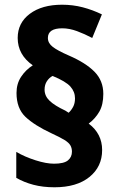

<svg xmlns="http://www.w3.org/2000/svg" viewBox="-20 -784 503 814"><path d="M50 -390Q50 -429 69.5 -458.5Q89 -488 119 -507Q55 -552 55 -623Q55 -687 106.5 -725.5Q158 -764 243 -764Q289 -764 331 -753Q373 -742 412 -723L371 -623Q339 -640 306.5 -652Q274 -664 244 -664Q183 -664 183 -623Q183 -601 204 -585Q225 -569 271 -549Q343 -518 380.5 -480Q418 -442 418 -386Q418 -340 401 -310.5Q384 -281 356 -260Q413 -217 413 -148Q413 -77 359 -33.5Q305 10 211 10Q162 10 122 -0.5Q82 -11 49 -30V-140Q85 -119 130.5 -104.5Q176 -90 209 -90Q251 -90 268 -104Q285 -118 285 -141Q285 -156 278.5 -167.5Q272 -179 253.5 -190.5Q235 -202 198 -219Q125 -253 87.5 -289Q50 -325 50 -390ZM169 -404Q169 -377 190.5 -356.5Q212 -336 257 -315L271 -306Q282 -316 290 -331Q298 -346 298 -367Q298 -395 278.5 -417Q259 -439 203 -462Q189 -455 179 -440Q169 -425 169 -404Z"/></svg>

Font: Noto Sans Gurmukhi SemiCondensed ExtraBold
Style: Regular
Weight: 800
Width: 4
Designer: Jelle Bosma - Monotype Design Team
Foundry: Monotype Imaging Inc.
Version: Version 2.004; ttfautohint (v1.8.4.7-5d5b)